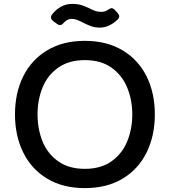

<svg xmlns="http://www.w3.org/2000/svg" viewBox="-20 -955 873 987"><path d="M57 -367Q57 -476 99 -561.5Q141 -647 222 -696Q303 -745 416 -745Q529 -745 610.5 -696Q692 -647 734 -561.5Q776 -476 776 -367Q776 -258 734 -172Q692 -86 611 -37Q530 12 416 12Q303 12 222 -37Q141 -86 99 -172Q57 -258 57 -367ZM660 -367Q660 -441 634 -504.5Q608 -568 553.5 -607Q499 -646 416 -646Q334 -646 279 -607Q224 -568 198.5 -504.5Q173 -441 173 -367Q173 -292 198.5 -228.5Q224 -165 279 -126Q334 -87 416 -87Q499 -87 553.5 -126Q608 -165 634 -228.5Q660 -292 660 -367ZM408 -838Q389 -848 375.5 -853Q362 -858 348 -858Q325 -858 306 -836Q297 -826 288 -826Q282 -826 273 -832L253 -847Q242 -855 242 -866Q242 -874 247 -880Q267 -906 293.5 -920.5Q320 -935 351 -935Q378 -935 397.5 -929Q417 -923 440 -912Q457 -903 470.5 -898.5Q484 -894 500 -894Q521 -894 536 -905Q547 -913 554 -913Q561 -913 569 -905L585 -888Q593 -878 593 -871Q593 -863 585 -855Q566 -836 542 -824.5Q518 -813 493 -813Q470 -813 451 -819.5Q432 -826 408 -838Z"/></svg>

Font: Shippori Gothic B2 Bold
Style: Regular
Weight: 700
Designer: FONTDASU
Foundry: FONTDASU / Google Inc. / but / Adobe
Version: Version 1.130